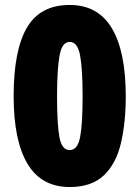

<svg xmlns="http://www.w3.org/2000/svg" viewBox="-20 -744 562 774"><path d="M487 -356Q487 -250 467.5 -167Q448 -84 398.5 -37Q349 10 261 10Q147 10 91 -83.5Q35 -177 35 -356Q35 -541 88.5 -632.5Q142 -724 261 -724Q375 -724 431 -630Q487 -536 487 -356ZM210 -356Q210 -244 219.5 -191.5Q229 -139 261 -139Q293 -139 303 -191.5Q313 -244 313 -356Q313 -465 303 -520Q293 -575 261 -575Q230 -575 220 -520Q210 -465 210 -356Z"/></svg>

Font: Noto Sans Myanmar Condensed Black
Style: Regular
Weight: 900
Width: 3
Designer: Monotype Design Team
Foundry: Monotype Imaging Inc.
Version: Version 2.107; ttfautohint (v1.8.4.7-5d5b)